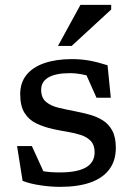

<svg xmlns="http://www.w3.org/2000/svg" viewBox="-20 -736 531 765"><path d="M266.5 -500.5Q302 -500.5 334.8 -494.8Q367.5 -489 408.5 -476L421.5 -346.5H364.5L309.5 -470L378 -418Q346 -431.5 315.2 -438Q284.5 -444.5 258.5 -444.5Q202 -444.5 173 -427.5Q144 -410.5 144 -378.5Q144 -346.5 163.2 -330.2Q182.5 -314 214 -306.5Q245.5 -299 282.5 -292Q310.5 -286.5 338.5 -278.8Q366.5 -271 390 -256.2Q413.5 -241.5 427.5 -215.2Q441.5 -189 441.5 -147Q441.5 -96.5 416 -61.8Q390.5 -27 341 -9.2Q291.5 8.5 219 8.5Q181.5 8.5 140 2.2Q98.5 -4 70 -15.5L48 -154H107L169.5 -17L108 -66Q126.5 -59 145 -55.2Q163.5 -51.5 182 -50.2Q200.5 -49 218 -49Q288 -49 322.5 -69Q357 -89 357 -129.5Q357 -158 342 -174Q327 -190 302.5 -198Q278 -206 249.2 -210.8Q220.5 -215.5 192.5 -221.5Q156 -229.5 125.8 -243.8Q95.5 -258 78 -285.8Q60.5 -313.5 60.5 -361Q60.5 -406.5 85.5 -437.5Q110.5 -468.5 157 -484.5Q203.5 -500.5 266.5 -500.5ZM211 -553 300.5 -716.5H423V-698L265.5 -553Z"/></svg>

Font: Newsreader 9pt
Style: Regular
Weight: 400
Designer: Hugues Gentile
Foundry: Production Type
Version: Version 1.003